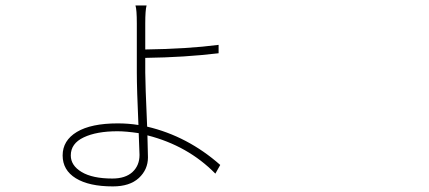

<svg xmlns="http://www.w3.org/2000/svg" viewBox="-20 -626 1540 690"><path d="M481.4 -69.3Q481.4 -79.1 480 -106.4Q478.5 -133.8 478.5 -147.5Q432.6 -154.3 402.3 -154.3Q327.1 -154.3 280.8 -132.3Q234.4 -110.4 234.4 -67.4Q234.4 -31.2 273.4 -7.8Q312.5 15.6 383.8 15.6Q430.7 15.6 456.1 -7.8Q481.4 -31.2 481.4 -69.3ZM502 -418V-365.2Q502 -326.2 508.8 -170.9Q654.3 -136.7 771.5 -33.2L753.9 -2Q655.3 -102.5 509.8 -139.6Q511.7 -77.1 511.7 -60.5Q511.7 -16.6 479 13.7Q446.3 43.9 385.7 43.9Q299.8 43.9 252.4 14.6Q205.1 -14.6 205.1 -67.4Q205.1 -121.1 256.3 -151.9Q307.6 -182.6 403.3 -182.6Q441.4 -182.6 477.5 -176.8Q471.7 -305.7 471.7 -365.2V-542Q471.7 -591.8 466.8 -606.4H506.8Q502 -589.8 502 -542V-448.2Q653.3 -450.2 765.6 -464.8V-434.6Q643.6 -419.9 502 -418Z"/></svg>

Font: Bpmf Zihi Sans ExtraLight
Style: ExtraLight
Weight: 250
Foundry: But Ko
Version: Version 1.320